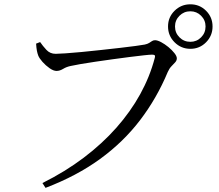

<svg xmlns="http://www.w3.org/2000/svg" viewBox="-20 -846 1040 910"><path d="M776.4 -720.5Q776.4 -764.4 807.4 -795Q838.4 -825.6 882.3 -825.6Q926.1 -825.6 956.7 -795Q987.4 -764.4 987.4 -720.5Q987.4 -676.7 956.7 -645.6Q926.1 -614.6 882.3 -614.6Q838.4 -614.6 807.4 -645.6Q776.4 -676.7 776.4 -720.5ZM809.5 -720.5Q809.5 -690.1 830.7 -669Q851.9 -647.8 882.3 -647.8Q912.1 -647.8 933.1 -669Q954.2 -690.1 954.2 -720.5Q954.2 -750.3 933.1 -771.4Q912.1 -792.5 882.3 -792.5Q851.9 -792.5 830.7 -771.4Q809.5 -750.3 809.5 -720.5ZM243.7 -590.9Q258 -590.9 290.8 -593.2Q323.6 -595.4 367.6 -599.6Q411.6 -603.8 458.5 -609Q505.3 -614.2 548.3 -619Q591.3 -623.8 622.8 -628.2Q654.4 -632.6 666 -634.8Q679.1 -637.6 686.7 -642.4Q694.2 -647.2 700.5 -651.3Q706.7 -655.4 714.8 -655.4Q726.3 -655.4 743.6 -646.3Q760.8 -637.2 777.9 -623.2Q794.9 -609.2 806.5 -594.5Q818.1 -579.9 818.1 -569.6Q818.1 -559.1 810.3 -550.6Q802.5 -542 792.5 -531.8Q782.6 -521.6 775.1 -504.8Q723 -380.1 643.9 -276.5Q564.8 -172.9 454.2 -92.4Q343.7 -12 195.8 44.4L181.1 21.6Q289 -32.2 376.7 -98.5Q464.3 -164.7 531.6 -240.7Q598.8 -316.7 644.5 -399.6Q690.1 -482.4 713.2 -570.1Q716.6 -582 712.6 -584.5Q708.7 -587 700.7 -587Q690.2 -587 661.9 -583.9Q633.6 -580.8 594.9 -575.9Q556.2 -570.9 513.8 -565.1Q471.4 -559.3 431.7 -553.4Q391.9 -547.5 361.2 -542.2Q330.5 -536.8 316.5 -533.6Q295.7 -529.6 279.5 -519.7Q263.3 -509.8 248.2 -509.8Q233.3 -509.8 214.9 -522.8Q196.5 -535.8 181.4 -552.7Q166.4 -569.7 161.4 -582.2Q157.2 -593.3 154.8 -606Q152.4 -618.7 151.1 -639.2L170.2 -646.6Q182.5 -628.6 199.9 -609.7Q217.3 -590.9 243.7 -590.9Z"/></svg>

Font: Noto Serif TC
Style: Regular
Weight: 200
Designer: Ryoko NISHIZUKA 西塚涼子 (kana & ideographs); Frank Grießhammer (Latin, Greek & Cyrillic); Wenlong ZHANG 张文龙 (bopomofo); San
Foundry: Adobe
Version: Version 2.001;hotconv 1.1.0;makeotfexe 2.6.0